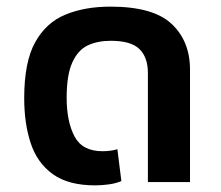

<svg xmlns="http://www.w3.org/2000/svg" viewBox="-20 -549 667 579"><path d="M267 10Q186 10 139 -24Q92 -58 72.5 -117.5Q53 -177 53 -253Q53 -362 86 -421.5Q119 -481 177.5 -505Q236 -529 313 -529Q442 -529 497.5 -477Q553 -425 553 -339V0H426V-329Q426 -376 400.5 -401Q375 -426 314 -426Q274 -426 244.5 -412Q215 -398 198 -360.5Q181 -323 181 -254Q181 -183 204.5 -138Q228 -93 289 -93Q314 -93 334 -99L346 -3Q330 4 308.5 7Q287 10 267 10Z"/></svg>

Font: Noto Sans Thai UI SemBd
Style: Regular
Weight: 600
Designer: Monotype Design Team
Foundry: Monotype Imaging Inc.
Version: Version 2.000;GOOG;noto-source:20170915:90ef993387c0